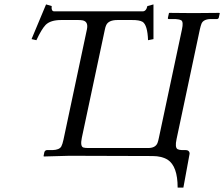

<svg xmlns="http://www.w3.org/2000/svg" viewBox="-20 -704 1010 865"><path d="M371.6 -571.8Q378.9 -606.9 352.1 -612.3Q343.3 -613.8 332.5 -613.8H255.4Q207.5 -613.8 185.5 -591.8Q167 -572.3 144 -522.9L122.1 -527.8L187.5 -684.1L212.9 -676.8Q210 -653.8 223.6 -652.8H622.6Q638.7 -652.8 644 -676.8L671.4 -684.1V-527.8L647 -522.9Q644.5 -590.8 622.6 -605.5Q607.4 -614.3 573.7 -613.8H509.3Q469.2 -613.8 458.5 -590.8Q454.6 -582.5 452.6 -571.8L348.6 -83Q340.8 -45.4 355 -39.6Q362.8 -37.1 377.9 -37.1H647Q680.2 -37.1 689.5 -59.6Q692.9 -68.4 695.8 -83L799.8 -571.8Q807.1 -605 796.9 -612.3Q788.1 -617.2 770.5 -618.2H740.2Q736.3 -618.2 736.3 -621.1Q736.3 -622.6 736.3 -623L741.2 -645L743.2 -646L851.1 -645L967.3 -646L970.2 -645L965.3 -623Q962.9 -618.7 958.5 -618.2H928.2Q896 -617.2 887.7 -597.2Q884.3 -588.4 880.4 -571.8L775.4 -77.1Q767.1 -39.1 780.3 -31.7Q788.1 -28.3 799.8 -27.8H816.9Q831.1 -27.8 834 -15.6Q834.5 -11.7 833.5 -7.8L806.2 141.1H780.3Q780.3 44.9 735.4 15.6Q708.5 -1 667 -1Q665.5 -1 346.2 -2H286.6L177.7 1L176.3 -1L179.7 -18.1Q182.6 -26.9 190.9 -27.8H216.8Q247.6 -28.8 256.3 -44.4Q261.7 -54.7 266.1 -75.2Z"/></svg>

Font: Linux Biolinum Slanted O
Style: Slanted
Weight: 400
Designer: Philipp H. Poll
Foundry: Philipp H. Poll
Version: Version 1.0.4